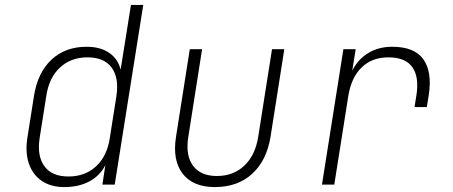

<svg xmlns="http://www.w3.org/2000/svg" viewBox="-20 -750 1840 780"><path d="M241 10Q187 10 150 -15Q113 -40 97.5 -85Q82 -130 91 -189L118 -360Q133 -455 189 -507.5Q245 -560 332 -560Q388 -560 424 -535Q460 -510 470 -467L512 -730H562L446 0H396L408 -79Q386 -36 343 -13Q300 10 241 10ZM258 -33Q326 -33 370.5 -74.5Q415 -116 426 -189L453 -360Q464 -434 433.5 -475.5Q403 -517 335 -517Q268 -517 223.5 -475.5Q179 -434 168 -360L141 -189Q130 -116 160.5 -74.5Q191 -33 258 -33Z M853 10Q764 10 722 -44.5Q680 -99 695 -194L751 -550H801L745 -194Q733 -119 764 -77Q795 -35 861 -35Q928 -35 972.5 -77Q1017 -119 1029 -194L1085 -550H1135L1079 -194Q1063 -97 1004 -43.5Q945 10 853 10Z M1288 0 1375 -550H1425L1411 -463Q1434 -509 1476 -534.5Q1518 -560 1573 -560Q1664 -560 1700 -509Q1736 -458 1722 -365L1714 -315H1664L1672 -365Q1683 -439 1654.5 -478Q1626 -517 1558 -517Q1491 -517 1449 -476Q1407 -435 1395 -360L1338 0Z"/></svg>

Font: JetBrains Mono NL Thin
Style: Italic
Weight: 100
Italic angle: -9°
Monospace: yes
Designer: Philipp Nurullin, Konstantin Bulenkov
Foundry: JetBrains
Version: Version 2.305; ttfautohint (v1.8.4.7-5d5b)